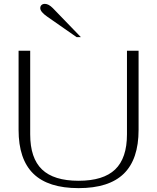

<svg xmlns="http://www.w3.org/2000/svg" viewBox="-20 -962 812 992"><path d="M76 -291V-700H136V-268Q136 -145 197 -86.5Q258 -28 386 -28Q514 -28 575 -86.5Q636 -145 636 -268V-700H696V-291Q696 -139 619.5 -64.5Q543 10 386 10Q229 10 152.5 -64.5Q76 -139 76 -291ZM224 -876Q188 -901 188 -920Q188 -930 194.5 -936Q201 -942 212 -942Q231 -942 253 -920L398 -770H376Z"/></svg>

Font: Fahkwang ExtraLight
Style: Regular
Weight: 275
Designer: Suppakit Chalermlarp | Katatrad Co.,Ltd.
Foundry: Cadson Demak Co.,Ltd.
Version: Version 1.000; ttfautohint (v1.6)